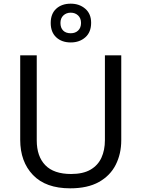

<svg xmlns="http://www.w3.org/2000/svg" viewBox="-20 -1081 771 1045"><path d="M640 -318Q640 -244 610 -184.5Q580 -125 518.5 -90.5Q457 -56 362 -56Q229 -56 159.5 -128.5Q90 -201 90 -320V-780H180V-317Q180 -230 226.5 -182Q273 -134 367 -134Q432 -134 472.5 -157.5Q513 -181 532 -222.5Q551 -264 551 -318V-780H640ZM365 -850Q316 -850 286 -878Q256 -906 256 -956Q256 -1006 286 -1033.5Q316 -1061 365 -1061Q412 -1061 444 -1033.5Q476 -1006 476 -957Q476 -906 444.5 -878Q413 -850 365 -850ZM365 -900Q390 -900 405.5 -915Q421 -930 421 -956Q421 -982 405 -997Q389 -1012 365 -1012Q341 -1012 325 -997Q309 -982 309 -956Q309 -930 323.5 -915Q338 -900 365 -900Z"/></svg>

Font: Noto Sans Malayalam UI
Style: Regular
Weight: 400
Designer: Jelle Bosma - Monotype Design Team
Foundry: Monotype Imaging Inc.
Version: Version 2.104